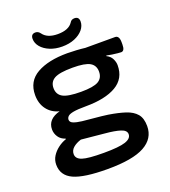

<svg xmlns="http://www.w3.org/2000/svg" viewBox="-163 -831 1026 1161"><g transform="rotate(-20 350.0 -251.0)"><path d="M330 212Q178 212 111.5 181.5Q45 151 45 81Q45 51 60.5 26.5Q76 2 100.5 -16.5Q125 -35 152 -44L153 -48Q124 -57 109 -79.5Q94 -102 94 -128Q94 -194 175 -216Q126 -228 97.5 -265.5Q69 -303 69 -358Q69 -447 142.5 -488.5Q216 -530 338 -530Q364 -530 396.5 -528Q429 -526 452 -523H643Q670 -523 670 -480V-465Q670 -424 647 -424Q642 -424 625.5 -425.5Q609 -427 589.5 -430Q570 -433 556 -436L554 -433Q579 -421 589.5 -399.5Q600 -378 600 -358Q600 -272 529.5 -231Q459 -190 334 -190Q281 -190 254 -185Q227 -180 217.5 -170.5Q208 -161 208 -149Q208 -133 228 -125Q248 -117 282 -113Q316 -109 358.5 -105.5Q401 -102 444 -96Q507 -86 551 -71.5Q595 -57 618.5 -29.5Q642 -2 642 49Q642 129 566.5 170.5Q491 212 330 212ZM338 -282Q418 -282 449.5 -300.5Q481 -319 481 -360Q481 -400 449.5 -418.5Q418 -437 338 -437Q254 -437 221 -418.5Q188 -400 188 -360Q188 -319 221 -300.5Q254 -282 338 -282ZM341 112Q439 112 479.5 98.5Q520 85 520 57Q520 32 484.5 20.5Q449 9 385.5 3.5Q322 -2 237 -11Q205 -1 185.5 16Q166 33 166 57Q166 87 203 99.5Q240 112 341 112ZM325 -578Q281 -578 246 -592.5Q211 -607 191 -631Q171 -655 171 -683Q171 -714 200 -714Q218 -714 230 -697Q258 -658 325 -658Q396 -658 422 -698Q431 -714 451 -714Q480 -714 480 -683Q480 -655 460 -631Q440 -607 405 -592.5Q370 -578 325 -578Z"/></g></svg>

Font: Asap Expanded SemiBold
Style: Regular
Weight: 600
Width: 7
Designer: Pablo Cosgaya
Foundry: Omnibus-Type
Version: Version 3.001; ttfautohint (v1.8.4.7-5d5b)